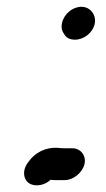

<svg xmlns="http://www.w3.org/2000/svg" viewBox="-20 -511 313 566"><path d="M229 -27C235 -52 218 -74 193 -74H170C164 -74 158 -74 153 -75C114 -78 83 -61 64 -34C43 -8 50 20 67 30C86 41 114 34 129 19C136 20 141 20 148 20H171C196 20 223 -2 229 -27ZM163 -444C160 -431 162 -420 169 -411C174 -400 186 -394 201 -394C227 -394 253 -414 259 -440C265 -466 247 -491 220 -491C194 -491 169 -470 163 -444Z"/></svg>

Font: Electronic
Style: ExBlkIt
Weight: 900
Version: Version 1.011